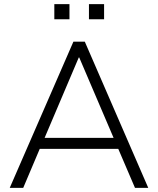

<svg xmlns="http://www.w3.org/2000/svg" viewBox="-20 -906 762 926"><path d="M27 0 334 -705H389L695 0H631L544 -203L577 -188H144L178 -203L92 0ZM360 -629 190 -229 167 -241H554L533 -229L362 -629ZM409 -813V-886H482V-813ZM242 -813V-886H315V-813Z"/></svg>

Font: Nunito Sans 12pt ExtraLight 12pt Light
Style: Regular
Weight: 300
Version: Version 3.101;gftools[0.9.27]